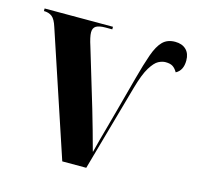

<svg xmlns="http://www.w3.org/2000/svg" viewBox="-85 -631 737 719"><g transform="rotate(15 283.5 -271.0)"><path d="M57 -478Q48 -507 35.5 -516.5Q23 -526 4 -526V-536H269V-526H243Q218 -526 206.5 -519Q195 -512 195 -495Q195 -486 198 -472.5Q201 -459 206 -444L274 -218Q286 -177 296 -141.5Q306 -106 317 -65H318Q324 -90 330.5 -113.5Q337 -137 345.5 -168Q354 -199 367 -247Q380 -295 400 -370Q416 -430 429.5 -468Q443 -506 461 -524Q479 -542 509 -542Q536 -542 551.5 -527Q567 -512 567 -485Q567 -446 540 -432Q532 -446 522 -452.5Q512 -459 494 -459Q481 -459 466.5 -451.5Q452 -444 435.5 -417.5Q419 -391 403 -334L309 0H216Z"/></g></svg>

Font: Noto Serif Display Condensed
Style: Bold
Weight: 700
Width: 3
Designer: Monotype Design Team
Foundry: Monotype Imaging Inc.
Version: Version 2.009